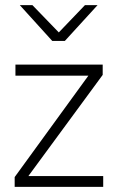

<svg xmlns="http://www.w3.org/2000/svg" viewBox="-20 -726 459 746"><path d="M37 0V-38L335 -448L344 -432H40V-475H379V-435L80 -28L72 -42H381V0ZM183 -567 57 -706H106L222 -586H195L310 -706H359L232 -567Z"/></svg>

Font: SUSE ExtraLight
Style: Regular
Weight: 250
Designer: Rene Bieder
Foundry: SUSE
Version: Version 1.000